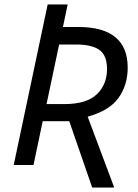

<svg xmlns="http://www.w3.org/2000/svg" viewBox="-20 -734 613 854"><path d="M390 100 288 -195H170L129 0H41L192 -714H281L260 -614H328Q548 -614 548 -433Q548 -356 507.5 -299Q467 -242 370 -215L488 100ZM187 -271H265Q365 -271 410.5 -314.5Q456 -358 456 -427Q456 -488 422 -512Q388 -536 320 -536H243Z"/></svg>

Font: BC Sans
Style: Italic
Weight: 400
Italic angle: -12°
Designer: Monotype Design Team
Designer: Province of B.C.
Foundry: Monotype Imaging Inc.
Version: Version 2.000;GOOG;noto-source:20170915:90ef993387c0